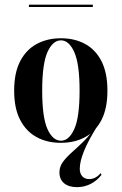

<svg xmlns="http://www.w3.org/2000/svg" viewBox="-20 -589 512 807"><path d="M304 197.6Q268.5 197.6 249.2 181Q229.8 164.5 229.8 135.5Q229.8 111.3 244.8 91.1Q259.7 71 283.5 50Q307.3 29 333.5 3.2Q359.7 -22.6 381.5 -58.9L389.5 -59.7Q350 3.2 332.7 46.8Q315.3 90.3 315.3 120.2Q315.3 140.3 325.8 152Q336.3 163.7 354.8 163.7Q382.3 163.7 403.2 138.7L406.5 146Q387.1 171 360.5 184.3Q333.9 197.6 304 197.6ZM235.5 11.3Q178.2 11.3 134.3 -12.5Q90.3 -36.3 64.9 -84.7Q39.5 -133.1 39.5 -208.1Q39.5 -283.1 64.9 -331.9Q90.3 -380.6 134.7 -404.4Q179 -428.2 236.3 -428.2Q293.5 -428.2 337.5 -404.4Q381.5 -380.6 406.5 -331.9Q431.5 -283.1 431.5 -208.1Q431.5 -133.1 406.5 -84.7Q381.5 -36.3 337.5 -12.5Q293.5 11.3 235.5 11.3ZM236.3 2.4Q270.2 2.4 292.3 -46.8Q314.5 -96 314.5 -208.1Q314.5 -320.2 292.3 -369.8Q270.2 -419.4 236.3 -419.4Q201.6 -419.4 179.4 -369.8Q157.3 -320.2 157.3 -208.1Q157.3 -96 179.4 -46.8Q201.6 2.4 236.3 2.4ZM101.6 -559.7V-569.4H370.2V-559.7Z"/></svg>

Font: Playfair 144pt SemiCondensed
Style: Bold
Weight: 700
Width: 4
Designer: Claus Eggers Sørensen
Foundry: Claus Eggers Sørensen
Version: Version 2.203